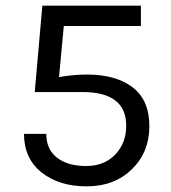

<svg xmlns="http://www.w3.org/2000/svg" viewBox="-20 -649 605 680"><path d="M427 -204Q427 -323 272 -323H103L130 -629H479V-557H206L189 -376Q241 -385 288 -385Q391 -385 450 -339.5Q509 -294 509 -202Q509 -110 447 -49.5Q385 11 287 11Q189 11 127 -38.5Q65 -88 65 -175H144Q144 -93 228 -68Q254 -61 285 -61Q349 -61 388 -101.5Q427 -142 427 -204Z"/></svg>

Font: Karla
Style: Regular
Weight: 400
Designer: Jonathan Pinhorn
Version: Version 1.000